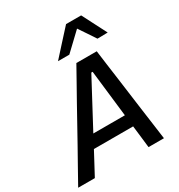

<svg xmlns="http://www.w3.org/2000/svg" viewBox="-247 -1112 1169 1257"><g transform="rotate(-30 338.0 -484.0)"><path d="M-26 0Q6.5 -58 42 -121.8Q77.5 -185.5 110 -243L246 -488Q281.5 -551 311.2 -604.2Q341 -657.5 372 -713H526Q533 -659 540.2 -605.8Q547.5 -552.5 556.5 -487L589.5 -241Q597.5 -182.5 606.2 -119.5Q615 -56.5 622.5 0H506Q501.5 -40.5 496.5 -83.2Q491.5 -126 486.5 -168H190Q167.5 -126 144.8 -83.5Q122 -41 100 0ZM425.5 -610 237.5 -258H476L435.5 -610ZM571.5 -782Q551.5 -812.5 530.5 -843.8Q509.5 -875 488.5 -906Q455.5 -875 423.8 -844.5Q392 -814 359.5 -783.5H274Q316.5 -830.5 357.5 -875.8Q398.5 -921 441 -967.5H555Q578.5 -921 602.5 -875Q626.5 -829 649.5 -783.5Z"/></g></svg>

Font: Commissioner Medium
Style: Italic
Weight: 500
Italic angle: -12°
Designer: Kostas Bartsokas
Foundry: Kostas Bartsokas
Version: Version 1.000; ttfautohint (v1.8.3)